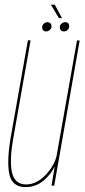

<svg xmlns="http://www.w3.org/2000/svg" viewBox="-20 -762 347 788"><path d="M191.5 0H202.5L307 -596H296L205.5 -84ZM105.5 -596.5H94.5L25 -204Q7 -101.5 18.2 -47.8Q29.5 6 85.5 6Q134 6 171 -32Q208 -70 216 -114.5L215 -134.5Q207 -87 169 -46Q131 -5 87 -5Q40.5 -5 29.2 -54.5Q18 -104 35.5 -200.5ZM169.5 -633Q177.5 -633 184.5 -639Q191.5 -645 191.5 -654.5Q191.5 -662 186.8 -666.5Q182 -671 175 -671Q166.5 -671 159.8 -665Q153 -659 153 -649.5Q153 -642 157.2 -637.5Q161.5 -633 169.5 -633ZM242 -633Q251 -633 257.5 -639Q264 -645 264 -654.5Q264 -662 259.8 -666.5Q255.5 -671 247.5 -671Q239.5 -671 232.5 -665Q225.5 -659 225.5 -649.5Q225.5 -642 230.2 -637.5Q235 -633 242 -633ZM222 -687.5H234.5L205 -742.5H189Z"/></svg>

Font: Anybody Thin Condensed
Style: Italic
Weight: 100
Width: 3
Italic angle: -10°
Version: Version 1.113;gftools[0.9.25]